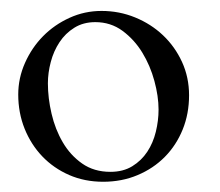

<svg xmlns="http://www.w3.org/2000/svg" viewBox="-20 -769 412 360"><path d="M14.2 -591.8Q14.2 -622.6 26.9 -651.1Q39.6 -679.7 60.8 -701.2Q82 -722.7 110.4 -735.6Q138.7 -748.5 170.4 -748.5Q203.6 -748.5 233.4 -736.3Q263.2 -724.1 285.6 -702.9Q308.1 -681.6 321.3 -652.8Q334.5 -624 334.5 -590.3Q334.5 -555.7 322.5 -526.1Q310.5 -496.6 289.1 -474.9Q267.6 -453.1 238 -440.7Q208.5 -428.2 173.3 -428.2Q138.7 -428.2 109.6 -440.9Q80.6 -453.6 59.3 -475.8Q38.1 -498 26.1 -527.8Q14.2 -557.6 14.2 -591.8ZM69.8 -612.8Q69.8 -585 76.7 -555.7Q83.5 -526.4 97.7 -502.2Q111.8 -478 134 -462.4Q156.2 -446.8 187 -446.8Q210.9 -446.8 228 -457.3Q245.1 -467.8 256.1 -484.4Q267.1 -501 272.2 -522Q277.3 -543 277.3 -563.5Q277.3 -588.4 269.5 -617.2Q261.7 -646 246.8 -670.4Q231.9 -694.8 209.7 -711.2Q187.5 -727.5 158.7 -727.5Q136.2 -727.5 119.4 -717Q102.5 -706.5 91.6 -689.9Q80.6 -673.3 75.2 -652.8Q69.8 -632.3 69.8 -612.8Z"/></svg>

Font: Kurinto Book Core
Style: Regular
Weight: 400
Designer: Kurinto was developed by Clint Goss from a range of fonts that are compatible with the SIL Open Font License Version 1.1
Foundry: Clinton F. Goss
Version: Version 2.196; July 25, 2020